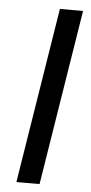

<svg xmlns="http://www.w3.org/2000/svg" viewBox="-52 -737 364 768"><g transform="rotate(5 130.0 -352.5)"><path d="M44 0 157 -705H250L137 0Z"/></g></svg>

Font: Nunito Sans 7pt Condensed Medium
Style: Italic
Weight: 500
Width: 3
Italic angle: -9°
Designer: Vernon Adams
Foundry: Vernon Adams
Version: Version 3.101;gftools[0.9.27]